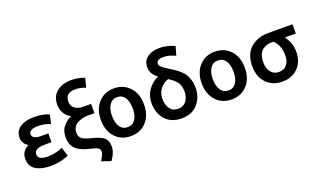

<svg xmlns="http://www.w3.org/2000/svg" viewBox="-95 -1352 3509 2119"><g transform="rotate(-20 1659.0 -292.5)"><path d="M281 -84Q332 -84 381 -96.5Q430 -109 455 -122L488 -18Q459 -3 400.5 11Q342 25 272 25Q167 25 101 -15.5Q35 -56 35 -143Q35 -236 122 -276Q69 -307 58 -358Q54 -379 57 -403Q65 -473 124.5 -509.5Q184 -546 285 -546Q384 -546 458 -513L434 -408Q370 -436 301 -437Q276 -439 259 -436Q183 -427 183 -379Q183 -322 296 -322H371V-219H292Q166 -219 166 -149Q166 -84 281 -84Z M804 -109Q903 -85 941.5 -51Q980 -17 980 50Q980 123 921 204L813 166Q815 162 823.5 148Q832 134 836 126.5Q840 119 845.5 107Q851 95 853.5 85Q856 75 856 66Q856 37 833.5 23.5Q811 10 746 -5Q637 -29 586 -77.5Q535 -126 535 -217Q535 -294 576.5 -342.5Q618 -391 673 -416Q625 -437 598 -483.5Q571 -530 571 -585Q571 -682 636.5 -735.5Q702 -789 806 -789Q889 -789 963 -760L936 -653Q875 -678 815 -678Q698 -678 698 -575Q698 -522 735.5 -494.5Q773 -467 840 -467H926V-358H849Q821 -358 792.5 -352Q764 -346 733 -332.5Q702 -319 683 -290.5Q664 -262 664 -223Q664 -172 696 -149.5Q728 -127 804 -109Z M1473 -262Q1473 -136 1403 -59Q1333 18 1219 18Q1106 18 1036 -59Q966 -136 966 -262Q966 -387 1036.5 -464.5Q1107 -542 1219 -542Q1332 -542 1402.5 -464.5Q1473 -387 1473 -262ZM1219 -439Q1162 -439 1129.5 -391.5Q1097 -344 1097 -263Q1097 -181 1129.5 -134Q1162 -87 1219 -87Q1277 -87 1309 -134Q1341 -181 1341 -263Q1341 -345 1309 -392Q1277 -439 1219 -439Z M1818 -433Q1757 -412 1720.5 -364Q1684 -316 1684 -250Q1684 -179 1716.5 -133Q1749 -87 1813 -87Q1874 -87 1908 -131.5Q1942 -176 1942 -246Q1942 -284 1931.5 -314.5Q1921 -345 1898.5 -368.5Q1876 -392 1861 -403.5Q1846 -415 1818 -433ZM1722 -497Q1660 -545 1649 -601Q1644 -625 1647 -656Q1654 -718 1708 -753.5Q1762 -789 1845 -789Q1925 -789 2021 -749L1991 -644Q1920 -676 1874 -679Q1851 -681 1814 -677Q1769 -666 1769 -632Q1769 -610 1790 -590.5Q1811 -571 1870 -535Q1909 -510 1929.5 -496.5Q1950 -483 1982 -454.5Q2014 -426 2030 -399.5Q2046 -373 2058.5 -331.5Q2071 -290 2071 -242Q2071 -131 2004.5 -52.5Q1938 26 1813 26Q1691 26 1623 -50.5Q1555 -127 1555 -247Q1555 -331 1601 -397Q1647 -463 1722 -497Z M2657 -262Q2657 -136 2587 -59Q2517 18 2403 18Q2290 18 2220 -59Q2150 -136 2150 -262Q2150 -387 2220.5 -464.5Q2291 -542 2403 -542Q2516 -542 2586.5 -464.5Q2657 -387 2657 -262ZM2403 -439Q2346 -439 2313.5 -391.5Q2281 -344 2281 -263Q2281 -181 2313.5 -134Q2346 -87 2403 -87Q2461 -87 2493 -134Q2525 -181 2525 -263Q2525 -345 2493 -392Q2461 -439 2403 -439Z M3251 -238Q3251 -118 3181 -46.5Q3111 25 2996 25Q2882 25 2810.5 -49Q2739 -123 2739 -247Q2739 -390 2821.5 -461.5Q2904 -533 3031 -533H3315V-424H3186Q3251 -339 3251 -238ZM3123 -241Q3123 -357 3050 -424H3029Q3002 -424 2977 -416.5Q2952 -409 2925.5 -391.5Q2899 -374 2883.5 -336.5Q2868 -299 2868 -247Q2868 -173 2903.5 -130.5Q2939 -88 2996 -88Q3056 -88 3089.5 -128.5Q3123 -169 3123 -241Z"/></g></svg>

Font: Repo
Style: DemiBold
Weight: 600
Designer: Stefan Peev
Foundry: Context Ltd
Version: Version 001.000